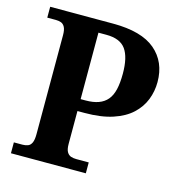

<svg xmlns="http://www.w3.org/2000/svg" viewBox="-106 -809 850 904"><g transform="rotate(15 319.0 -357.0)"><path d="M28 0V-53H70Q84.6 -53 96.3 -57.5Q108 -62 114.5 -76Q121 -90 121 -118V-600Q121 -626.9 113.8 -639.9Q106.7 -652.9 95.2 -657Q83.7 -661 70 -661H28V-714H335Q474 -714 541 -657Q608 -600 608 -502Q608 -457 592 -416Q576 -375 541.5 -342.7Q507 -310.4 450.5 -291.7Q394.1 -273 313 -273H279V-113Q279 -87 286.4 -74Q293.9 -61.1 305.8 -57Q317.8 -53 332 -53H393V0ZM303 -331Q340 -331 366 -340.5Q392 -350 408.5 -369.5Q425 -389 432.5 -420.8Q440 -452.6 440 -498.2Q440 -578 412.5 -616.5Q384.9 -655 318 -655H279V-331Z"/></g></svg>

Font: Noto Serif Tamil
Style: Regular
Weight: 400
Designer: Indian Type Foundry, Tom Grace, and the Monotype Design Team
Foundry: Monotype Imaging Inc.
Version: Version 2.003